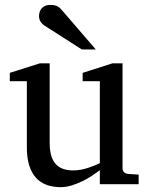

<svg xmlns="http://www.w3.org/2000/svg" viewBox="-20 -753 609 785"><path d="M388.2 0V-57.1Q375.5 -47.4 357.2 -35.2Q338.9 -22.9 317.6 -12.5Q296.4 -2 273.2 5.1Q250 12.2 228 12.2Q195.8 12.2 170.2 2.7Q144.5 -6.8 126.7 -26.6Q108.9 -46.4 99.4 -76.9Q89.8 -107.4 89.8 -149.9V-420.9H20V-455.1L143.1 -494.1H183.1V-168.9Q183.1 -142.6 188.2 -121.6Q193.4 -100.6 204.8 -85.9Q216.3 -71.3 234.9 -63.7Q253.4 -56.2 279.8 -56.2Q294.9 -56.2 310.5 -59.1Q326.2 -62 340.3 -66.7Q354.5 -71.3 366.9 -76.4Q379.4 -81.5 388.2 -85.9V-420.9H317.9V-455.1L439.9 -494.1H481V-64Q481 -54.7 487.5 -48.8Q494.1 -43 502.9 -42L546.9 -39.1V0ZM314.5 -550.8 162.6 -647.9Q151.9 -654.8 145.8 -664.6Q139.6 -674.3 139.6 -688Q139.6 -695.8 142.1 -703.9Q144.5 -711.9 149.9 -718.3Q155.3 -724.6 164.1 -728.8Q172.9 -732.9 185.5 -732.9Q196.3 -732.9 203.6 -731.2Q210.9 -729.5 216.8 -726.1Q222.7 -722.7 227.5 -717.5Q232.4 -712.4 237.8 -706.1L371.6 -550.8Z"/></svg>

Font: Charis SIL Am
Style: Regular
Weight: 400
Foundry: SIL International
Version: Version 5.000